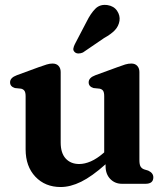

<svg xmlns="http://www.w3.org/2000/svg" viewBox="-20 -739 672 772"><path d="M83 -138.5V-352Q83 -367.5 78.2 -374Q73.5 -380.5 64.5 -382.5L40 -385Q20.5 -391 20.5 -408Q20.5 -426.5 47.5 -436.5L136 -469Q155.5 -476 168 -479.8Q180.5 -483.5 191 -483.5Q207 -483.5 215.5 -474Q224 -464.5 224 -449.5V-166Q224 -123.5 244.2 -101.5Q264.5 -79.5 298.5 -79.5Q320.5 -79.5 345.2 -90.2Q370 -101 397 -124.5L399 -126.5V-352Q399 -367.5 394.5 -374Q390 -380.5 380.5 -382.5L356 -385Q336.5 -391 336.5 -408Q336.5 -426.5 363.5 -436.5L452.5 -469Q471 -476 483.5 -479.8Q496 -483.5 508 -483.5Q523.5 -483.5 532 -474Q540.5 -464.5 540.5 -449.5V-95.5Q540.5 -77.5 545.2 -69.5Q550 -61.5 559.5 -58L576 -53Q596.5 -43.5 596.5 -26Q596.5 0 565 0H470.5Q442 0 423.2 -19.5Q404.5 -39 404.5 -71V-78.5Q349.5 -29.5 306.2 -8.2Q263 13 224 13Q161.5 13 122.2 -28.5Q83 -70 83 -138.5ZM328 -651.5Q344.5 -685 363.5 -704Q382.5 -723 412.5 -718.5Q438 -714.5 450.8 -695.5Q463.5 -676.5 460.5 -655.5Q457 -633.5 441.8 -617.5Q426.5 -601.5 398.5 -586L313.5 -528Q305 -524 295.5 -524Q286 -524 280.5 -529.5Q273.5 -536 275 -544.2Q276.5 -552.5 281 -561.5Z"/></svg>

Font: Fraunces 9pt S050 SemiBold
Style: Regular
Weight: 600
Version: Version 1.000; ttfautohint (v1.8.3)